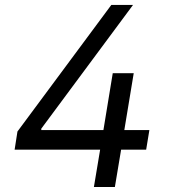

<svg xmlns="http://www.w3.org/2000/svg" viewBox="-20 -747 682 767"><path d="M38.4 -149.1 49.7 -221.6 424.7 -727.3H511.4L144.9 -233V-227.3H393.1L430.4 -454.5H514.2L476.6 -227.3H576.7L563.9 -149.1H463.8L438.9 0H355.1L380 -149.1Z"/></svg>

Font: Inter P
Style: Italic
Weight: 400
Italic angle: -9.40001°
Designer: Rasmus Andersson
Foundry: rsms
Version: Version 3.018;git-588b23468